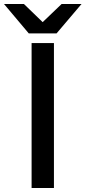

<svg xmlns="http://www.w3.org/2000/svg" viewBox="-92 -934 425 954"><path d="M65 0H176V-720H65ZM51 -768H189L313 -914H214L120 -824L27 -914H-72Z"/></svg>

Font: Aspekta 500
Style: Regular
Weight: 500
Designer: Ivo Dolenc
Version: Version 2.100